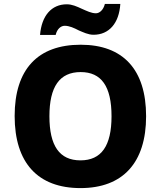

<svg xmlns="http://www.w3.org/2000/svg" viewBox="-20 -953 823 983"><path d="M185 -774H265C272 -805 292 -821 311 -821C335 -821 359 -810 384 -797C406 -788 431 -775 459 -775C538 -775 590 -834 596 -933H517C509 -901 489 -885 471 -885C448 -885 424 -897 399 -908C373 -920 349 -931 322 -931C244 -931 193 -873 185 -774ZM392 10C609 10 728 -120 728 -358C728 -597 610 -724 393 -724C174 -724 55 -599 55 -359C55 -119 174 10 392 10ZM392 -132C284 -132 233 -207 233 -358C233 -509 285 -584 393 -584C499 -584 551 -511 551 -358C551 -206 499 -132 392 -132Z"/></svg>

Font: Kathrein 85 Heavy
Style: Regular
Weight: 900
Designer: Lazydogs Typefoundry, based on Open Sans by Ascender Corporation
Foundry: Lazydogs Typefoundry
Version: Version 1.003;PS 001.003;hotconv 1.0.88;makeotf.lib2.5.64775